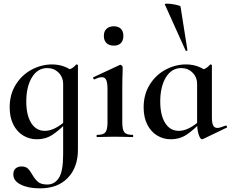

<svg xmlns="http://www.w3.org/2000/svg" viewBox="-20 -751 1265 1052"><path d="M53 205Q53 182 66 171.5Q79 161 97 161Q120 161 132 172Q144 183 157 206Q172 232 189 246Q206 260 239 260Q279 260 302.5 224Q326 188 326 94V-360Q355 -368 369 -374.5Q383 -381 397 -397Q398 -398 400 -398Q402 -398 404.5 -396.5Q407 -395 407 -393V70Q407 165 352 223Q297 281 199 281Q135 281 94 260.5Q53 240 53 205ZM33 -163Q33 -234 66.5 -287.5Q100 -341 153.5 -369.5Q207 -398 265 -398Q301 -398 333 -386Q365 -374 388 -351L326 -290Q326 -328 301 -353Q276 -378 239 -378Q186 -378 155 -327Q124 -276 124 -195Q124 -120 151 -77Q178 -34 226 -34Q279 -34 343 -92L351 -85Q307 -39 269 -13.5Q231 12 181 12Q141 12 107 -8.5Q73 -29 53 -68.5Q33 -108 33 -163Z M512 -12Q546 -12 557.5 -26Q569 -40 569 -81V-263Q569 -297 562 -312.5Q555 -328 538 -328Q522 -328 498 -316H497Q493 -316 491 -321Q489 -326 492 -328L636 -395L639 -396Q643 -396 647.5 -391.5Q652 -387 652 -384V-363Q650 -321 650 -264V-81Q650 -40 661.5 -26Q673 -12 707 -12Q710 -12 710 -6Q710 0 707 0Q682 0 667 -1L609 -2L551 -1Q537 0 512 0Q509 0 509 -6Q509 -12 512 -12ZM549 -555Q549 -579 563.5 -593Q578 -607 604 -607Q629 -607 642.5 -593Q656 -579 656 -555Q656 -529 642.5 -515Q629 -501 604 -501Q578 -501 563.5 -515Q549 -529 549 -555Z M767 -163Q767 -234 800.5 -287.5Q834 -341 887.5 -369.5Q941 -398 999 -398Q1035 -398 1067 -386Q1099 -374 1122 -351L1060 -290Q1060 -328 1035 -353Q1010 -378 973 -378Q920 -378 889 -327Q858 -276 858 -195Q858 -120 885 -77Q912 -34 960 -34Q1013 -34 1077 -92L1085 -85Q1041 -39 1003 -13.5Q965 12 915 12Q875 12 841 -8.5Q807 -29 787 -68.5Q767 -108 767 -163ZM1060 -81V-360Q1089 -368 1103 -374.5Q1117 -381 1131 -397Q1132 -398 1134 -398Q1136 -398 1138.5 -396.5Q1141 -395 1141 -393V-108Q1141 -77 1148 -63.5Q1155 -50 1171 -50Q1185 -50 1216 -63H1217Q1221 -63 1223.5 -58.5Q1226 -54 1223 -52L1092 11Q1090 12 1087 12Q1077 12 1068.5 -14Q1060 -40 1060 -81ZM895 -731Q914 -731 941 -725.5Q968 -720 969 -716L1007 -476Q1008 -474 1003 -472.5Q998 -471 997 -474L883 -727Q882 -731 895 -731Z"/></svg>

Font: Cormorant Infant SemiBold
Style: Regular
Weight: 600
Designer: Christian Thalmann (Catharsis Fonts)
Foundry: Catharsis Fonts
Version: Version 4.000